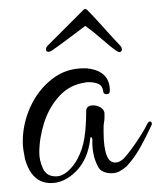

<svg xmlns="http://www.w3.org/2000/svg" viewBox="-20 -394 360 430"><path d="M94 16Q51 16 36 -38Q34 -48 32.5 -57.5Q31 -67 31 -77Q31 -117 48 -154.5Q65 -192 96 -216.5Q127 -241 167 -241H175Q177 -240 182 -240Q226 -232 226 -191Q226 -183 219 -183Q211 -183 211 -191Q209 -202 200.5 -206Q192 -210 178 -210Q172 -210 170 -209Q136 -204 113 -179Q90 -154 79 -119.5Q68 -85 68 -52Q68 -35 76 -17Q84 1 105 1Q119 1 132 -10.5Q145 -22 154 -39Q165 -60 169 -85Q173 -110 173 -145Q173 -158 189 -158Q198 -158 206 -153Q213 -148 214 -141Q214 -136 214 -130.5Q214 -125 213 -120Q212 -115 212 -109Q212 -103 212 -98Q212 -64 219 -46Q225 -30 238 -30Q248 -30 257 -39Q264 -46 275 -61Q286 -76 296 -92Q306 -108 310 -117Q313 -122 316 -122Q318 -122 319.5 -119.5Q321 -117 319 -113Q308 -89 294.5 -64.5Q281 -40 263 -21Q256 -15 248 -10.5Q240 -6 229 -6Q220 -6 211.5 -9.5Q203 -13 199 -22Q192 -35 189 -51Q186 -67 187 -82Q185 -87 184 -87Q182 -87 182 -83Q177 -37 150 -10Q124 16 94 16ZM88 -278Q83 -278 83 -284Q83 -288 87 -292Q105 -310 129 -334Q153 -358 166 -371Q169 -374 171 -374Q173 -374 176 -371Q189 -358 210.5 -334Q232 -310 249 -292Q253 -288 253 -283Q253 -280 250 -278Q247 -276 241 -280Q229 -288 208.5 -306Q188 -324 171 -336Q155 -324 131 -306Q107 -288 95 -280Q92 -278 88 -278Z"/></svg>

Font: Puppies Play
Style: Regular
Weight: 400
Designer: Robert E. Leuschke
Foundry: Robert E. Leuschke
Version: Version 1.010; ttfautohint (v1.8.3)